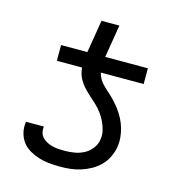

<svg xmlns="http://www.w3.org/2000/svg" viewBox="-102 -763 805 861"><g transform="rotate(15 300.0 -332.0)"><path d="M117 -447V-520H239L264 -672H347L322 -520H520V-447ZM252 8Q227 8 202 5.5Q177 3 154.5 -4Q132 -11 111 -23Q90 -35 76 -53.5Q62 -72 56 -96Q50 -120 54 -145V-147H137V-146Q135 -132 138.5 -119Q142 -106 151 -96.5Q160 -87 172 -81Q184 -75 197.5 -71.5Q211 -68 225 -67Q239 -66 253 -66Q275 -66 298 -69.5Q321 -73 342 -83.5Q363 -94 378.5 -113.5Q394 -133 397 -155Q401 -178 396 -198.5Q391 -219 382 -238Q373 -257 361 -273Q349 -289 334 -303.5Q319 -318 303.5 -331.5Q288 -345 274 -360Q260 -375 250 -393Q240 -411 236 -432Q232 -453 233.5 -475.5Q235 -498 239 -520H322Q318 -497 318 -474.5Q318 -452 326 -432Q334 -412 348.5 -397Q363 -382 379 -368Q395 -354 409 -338.5Q423 -323 435.5 -306Q448 -289 457.5 -270Q467 -251 473 -230.5Q479 -210 481 -187.5Q483 -165 479 -142Q475 -119 464 -96Q453 -73 435 -55Q417 -37 394.5 -24.5Q372 -12 348 -4.5Q324 3 300 5.5Q276 8 252 8Z"/></g></svg>

Font: Iosevka Custom Oblique
Style: Regular
Weight: 400
Italic angle: -9°
Designer: Belleve Invis
Foundry: Belleve Invis
Version: Version 27.0.1